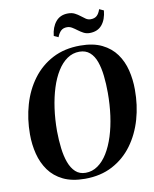

<svg xmlns="http://www.w3.org/2000/svg" viewBox="-101 -1024 891 1111"><g transform="rotate(-10 344.0 -468.0)"><path d="M308 11.5Q232 11.5 180.2 -13.8Q128.5 -39 97.2 -82.5Q66 -126 52 -181.2Q38 -236.5 38 -296.5Q38 -388 61.8 -470Q85.5 -552 132.8 -615.5Q180 -679 250.2 -715.8Q320.5 -752.5 412.5 -752.5Q489 -752.5 540.5 -727.2Q592 -702 623 -659Q654 -616 667.5 -561.2Q681 -506.5 681 -447.5Q681.5 -355.5 657.8 -273Q634 -190.5 587 -126.5Q540 -62.5 470 -25.5Q400 11.5 308 11.5ZM317.5 -22Q356.5 -22 389 -44.8Q421.5 -67.5 446.5 -108.2Q471.5 -149 488.8 -203.5Q506 -258 514.8 -322.2Q523.5 -386.5 523.5 -456Q523.5 -508.5 518.2 -555.8Q513 -603 500 -639.8Q487 -676.5 463 -697.5Q439 -718.5 402 -718.5Q363 -718.5 330.5 -696.2Q298 -674 272.8 -633.5Q247.5 -593 230.5 -539Q213.5 -485 204.5 -421.2Q195.5 -357.5 195.5 -288Q196 -235 201.8 -187.2Q207.5 -139.5 221.2 -102.2Q235 -65 258.5 -43.5Q282 -22 317.5 -22ZM480.5 -814.5Q461 -814.5 445 -823Q429 -831.5 414.5 -842.5Q400 -853.5 386 -862Q372 -870.5 356.5 -870.5Q334 -870.5 320.8 -858Q307.5 -845.5 298.5 -822L272.5 -834Q277.5 -884.5 303.5 -916.2Q329.5 -948 376 -948Q399 -948 415.5 -939.5Q432 -931 445.8 -920Q459.5 -909 472.2 -900.5Q485 -892 500 -892Q523 -892 536.2 -903.8Q549.5 -915.5 558 -941L584 -929Q579 -876 553.2 -845.2Q527.5 -814.5 480.5 -814.5Z"/></g></svg>

Font: Merriweather 120pt
Style: Bold Italic
Weight: 700
Italic angle: -7.8°
Version: Version 2.101